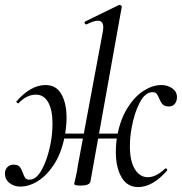

<svg xmlns="http://www.w3.org/2000/svg" viewBox="-34 -745 738 779"><path d="M267 1Q268 -4 273.5 -27.5Q279 -51 282 -74L382 -610Q385 -624 385 -634Q385 -661 363 -661Q347 -661 317 -646H316Q311 -646 309.5 -651.5Q308 -657 312 -658L449 -725H451Q455 -725 458 -722Q461 -719 460 -717L333 -9Q330 8 293 8Q267 8 267 1ZM-14 -41Q-14 -56 -4.5 -66.5Q5 -77 21 -77Q38 -77 45.5 -68.5Q53 -60 59 -43Q63 -30 68.5 -23Q74 -16 85 -16Q114 -16 136.5 -58Q159 -100 171 -161Q179 -202 179 -244Q179 -299 161.5 -330Q144 -361 112 -361Q74 -361 41 -326H40Q37 -326 34 -329Q31 -332 33 -334Q91 -400 151 -400Q194 -400 215 -363Q236 -326 236 -268Q236 -227 227 -185Q214 -122 185 -77.5Q156 -33 120 -10.5Q84 12 48 12Q23 12 4.5 -2.5Q-14 -17 -14 -41ZM188 -203H488L484 -183H185ZM436 -128Q436 -167 443 -201Q456 -265 485 -310Q514 -355 550 -377.5Q586 -400 621 -400Q646 -400 665 -386.5Q684 -373 684 -351Q684 -334 675 -323.5Q666 -313 651 -313Q634 -313 626 -321.5Q618 -330 612 -345Q607 -358 601.5 -364.5Q596 -371 585 -371Q555 -371 533 -329Q511 -287 500 -226Q493 -188 493 -151Q493 -92 513 -59Q533 -26 566 -26Q599 -26 636 -61L638 -62Q641 -62 643.5 -58.5Q646 -55 644 -53Q585 14 527 14Q482 14 459 -26Q436 -66 436 -128Z"/></svg>

Font: Cormorant Infant Medium
Style: Italic
Weight: 500
Italic angle: -10°
Designer: Christian Thalmann (Catharsis Fonts)
Foundry: Catharsis Fonts
Version: Version 4.000